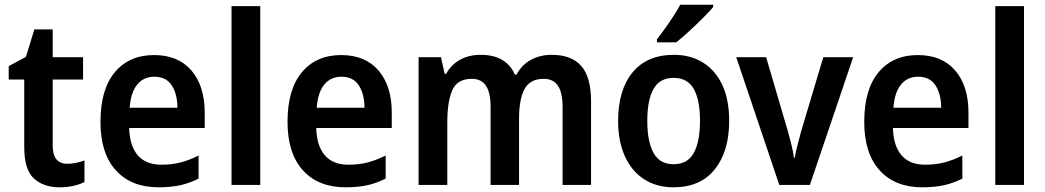

<svg xmlns="http://www.w3.org/2000/svg" viewBox="-20 -786 4442 816"><path d="M266 -90Q285 -90 304 -94Q323 -98 339 -104V-12Q318 -2 291.5 4Q265 10 232 10Q165 10 124 -27.5Q83 -65 83 -161V-448H17V-505L90 -544L126 -661H204V-543H333V-448H204V-167Q204 -90 266 -90Z M635 -552Q737 -552 793.5 -486.5Q850 -421 850 -307V-242H529Q531 -166 565.5 -126Q600 -86 666 -86Q710 -86 747 -95.5Q784 -105 824 -125V-27Q787 -8 747 1Q707 10 653 10Q538 10 472.5 -62Q407 -134 407 -268Q407 -406 468 -479Q529 -552 635 -552ZM636 -460Q591 -460 563.5 -427Q536 -394 531 -328H734Q734 -386 710 -423Q686 -460 636 -460Z M1086 0H964V-760H1086Z M1430 -552Q1532 -552 1588.5 -486.5Q1645 -421 1645 -307V-242H1324Q1326 -166 1360.5 -126Q1395 -86 1461 -86Q1505 -86 1542 -95.5Q1579 -105 1619 -125V-27Q1582 -8 1542 1Q1502 10 1448 10Q1333 10 1267.5 -62Q1202 -134 1202 -268Q1202 -406 1263 -479Q1324 -552 1430 -552ZM1431 -460Q1386 -460 1358.5 -427Q1331 -394 1326 -328H1529Q1529 -386 1505 -423Q1481 -460 1431 -460Z M2325 -553Q2409 -553 2450.5 -505.5Q2492 -458 2492 -356V0H2371V-329Q2371 -393 2351 -422Q2331 -451 2291 -451Q2233 -451 2209.5 -408Q2186 -365 2186 -282V0H2065V-330Q2065 -392 2045.5 -421.5Q2026 -451 1985 -451Q1924 -451 1902.5 -403Q1881 -355 1881 -266V0H1759V-543H1854L1870 -472H1876Q1897 -511 1935 -532Q1973 -553 2023 -553Q2079 -553 2115 -531Q2151 -509 2168 -469H2175Q2198 -511 2237 -532Q2276 -553 2325 -553Z M3079 -272Q3079 -143 3018 -66.5Q2957 10 2842 10Q2770 10 2717 -24.5Q2664 -59 2635.5 -122.5Q2607 -186 2607 -272Q2607 -404 2668.5 -478.5Q2730 -553 2844 -553Q2914 -553 2967 -520.5Q3020 -488 3049.5 -425.5Q3079 -363 3079 -272ZM2731 -272Q2731 -184 2757.5 -136Q2784 -88 2843 -88Q2902 -88 2928.5 -136Q2955 -184 2955 -272Q2955 -361 2928.5 -408Q2902 -455 2843 -455Q2784 -455 2757.5 -408Q2731 -361 2731 -272ZM3011 -756Q2995 -737 2967 -709Q2939 -681 2908.5 -653Q2878 -625 2854 -606H2772V-619Q2797 -651 2825 -691.5Q2853 -732 2871 -766H3011Z M3292 0 3109 -543H3236L3328 -230Q3335 -205 3343 -173.5Q3351 -142 3354 -116H3358Q3361 -138 3369 -168Q3377 -198 3384 -225L3479 -543H3606L3422 0Z M3881 -552Q3983 -552 4039.5 -486.5Q4096 -421 4096 -307V-242H3775Q3777 -166 3811.5 -126Q3846 -86 3912 -86Q3956 -86 3993 -95.5Q4030 -105 4070 -125V-27Q4033 -8 3993 1Q3953 10 3899 10Q3784 10 3718.5 -62Q3653 -134 3653 -268Q3653 -406 3714 -479Q3775 -552 3881 -552ZM3882 -460Q3837 -460 3809.5 -427Q3782 -394 3777 -328H3980Q3980 -386 3956 -423Q3932 -460 3882 -460Z M4332 0H4210V-760H4332Z"/></svg>

Font: Noto Sans Lao UI SemCond SemBd
Style: Regular
Weight: 600
Width: 4
Designer: Monotype Design Team
Foundry: Monotype Imaging Inc.
Version: Version 2.000; ttfautohint (v1.8.4.7-5d5b)